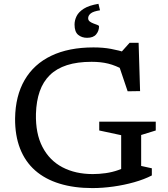

<svg xmlns="http://www.w3.org/2000/svg" viewBox="-20 -950 858 980"><path d="M700.5 -103 755 -91V-54.5Q716.5 -34.5 665.2 -20Q614 -5.5 558.8 2.2Q503.5 10 451.5 10Q357.5 10 283.8 -12.8Q210 -35.5 159.2 -80.2Q108.5 -125 82.5 -191.5Q56.5 -258 57 -345Q58.5 -460.5 105.8 -541.8Q153 -623 242 -665.5Q331 -708 457 -708Q506.5 -708 546.5 -700.5Q586.5 -693 627.5 -680.5L594 -678.5L641.5 -731.5H687.5L695 -485L631.5 -484L580.5 -635L613 -592.5Q570 -616 532.5 -625.2Q495 -634.5 447.5 -634.5Q374.5 -634.5 321.8 -617.5Q269 -600.5 234.5 -566.8Q200 -533 182.8 -483.8Q165.5 -434.5 163.5 -369.5Q161 -268.5 196.8 -199.8Q232.5 -131 298.8 -96.2Q365 -61.5 453.5 -61.5Q485.5 -61.5 519.2 -66.2Q553 -71 583.5 -81.8Q614 -92.5 636.5 -109L598.5 -23.5V-260L486.5 -284V-329H775V-284L700.5 -261ZM485.5 -815.5Q485.5 -792.5 471 -774.8Q456.5 -757 424.5 -757Q397.5 -757 379 -772.2Q360.5 -787.5 360.5 -824.5Q360.5 -846.5 371 -867.8Q381.5 -889 408 -905.8Q434.5 -922.5 482.5 -930.5L490.5 -897.5Q455.5 -892 442.8 -881.2Q430 -870.5 430 -857Q430 -846.5 438.2 -840.2Q446.5 -834 457.5 -830Q468.5 -826 477 -822.8Q485.5 -819.5 485.5 -815.5Z"/></svg>

Font: Newsreader 9pt
Style: Regular
Weight: 400
Designer: Hugues Gentile
Foundry: Production Type
Version: Version 1.003